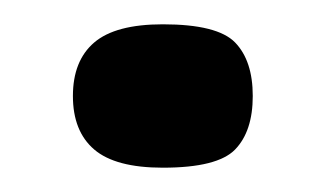

<svg xmlns="http://www.w3.org/2000/svg" viewBox="-20 -119 268 158"><path d="M188 -40Q188 -11 173.5 4Q159 19 114 19Q75 19 57.5 4Q40 -11 40 -40Q40 -69 57.5 -84Q75 -99 114 -99Q159 -99 173.5 -84Q188 -69 188 -40Z"/></svg>

Font: Glory ExtraBold
Style: Regular
Weight: 800
Designer: Robert Leuschke
Foundry: Robert Leuschke
Version: Version 1.011